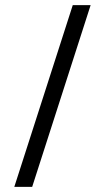

<svg xmlns="http://www.w3.org/2000/svg" viewBox="-20 -700 411 752"><path d="M335 -680 106 32H36L265 -680Z"/></svg>

Font: Questrial
Style: Regular
Weight: 400
Designer: Joe Prince
Foundry: Joe Prince
Version: Version 1.002